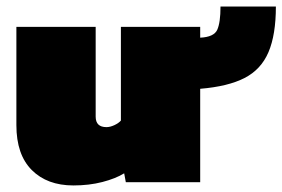

<svg xmlns="http://www.w3.org/2000/svg" viewBox="-20 -556 862 586"><path d="M204 10Q124 10 77 -37Q30 -84 30 -174V-474H272V-200Q272 -168 305 -168Q316 -168 329 -174Q342 -180 349 -188V-474H591V-441Q633 -443 643 -465Q653 -487 653 -536H822Q822 -450 799.5 -397Q777 -344 726.5 -318Q676 -292 591 -285V0H364L359 -27Q333 -11 292.5 -0.5Q252 10 204 10Z"/></svg>

Font: Boz Display
Style: Regular
Weight: 900
Version: Version 2.000; ttfautohint (v1.8.3)